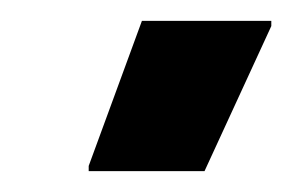

<svg xmlns="http://www.w3.org/2000/svg" viewBox="-20 -721 280 184"><path d="M65 -557V-562L116 -701H240V-696L176 -557Z"/></svg>

Font: Saira UltraCondensed Black
Style: Italic
Weight: 900
Width: 1
Italic angle: -12°
Designer: Hector Gatti with collaboration of the Omnibus-Type team
Foundry: Omnibus-Type
Version: Version 1.101